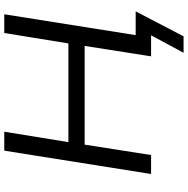

<svg xmlns="http://www.w3.org/2000/svg" viewBox="-10 -736 901 922"><g transform="rotate(-90 441.0 -274.5)"><path d="M649 156 733 0H635L647 -74H848L728 156ZM67 0 179 -705H270L220 -397H694L744 -705H834L722 0H632L682 -319H208L158 0Z"/></g></svg>

Font: Nunito Sans 10pt SemiExpanded
Style: Italic
Weight: 400
Width: 6
Italic angle: -9°
Designer: Vernon Adams
Foundry: Vernon Adams
Version: Version 3.101;gftools[0.9.27]